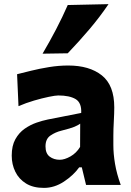

<svg xmlns="http://www.w3.org/2000/svg" viewBox="-20 -893 631 927"><path d="M191.9 14.2Q140.1 14.2 105.7 -7.1Q71.3 -28.3 54 -63.7Q36.6 -99.1 36.6 -141.6Q36.6 -189.5 54.2 -220.9Q71.8 -252.4 99.1 -271.5Q126.5 -290.5 156.2 -300.8Q186 -311 210.4 -315.9L372.1 -347.7Q374.5 -397 345 -414.6Q315.4 -432.1 261.2 -432.1Q247.6 -432.1 215.6 -425.5Q183.6 -418.9 144.5 -407.5Q105.5 -396 69.3 -380.4L62.5 -534.7Q89.8 -541.5 130.1 -551.5Q170.4 -561.5 217 -569.1Q263.7 -576.7 309.6 -576.7Q411.6 -576.7 471.7 -529.1Q531.7 -481.4 531.7 -374.5Q531.7 -347.2 529.5 -307.9Q527.3 -268.6 527.3 -237.8V-192.9Q527.3 -149.9 535.4 -101.8Q543.5 -53.7 563 0H395.5L375 -85H362.3Q334.5 -46.4 288.6 -16.1Q242.7 14.2 191.9 14.2ZM268.6 -121.6Q291.5 -121.6 320.1 -137.7Q348.6 -153.8 366.7 -183.6L367.2 -295.9Q357.4 -288.6 339.6 -281Q321.8 -273.4 276.9 -262.2Q247.1 -254.9 223.4 -238.5Q199.7 -222.2 199.7 -186.5Q199.7 -151.9 220 -136.7Q240.2 -121.6 268.6 -121.6ZM185.5 -633.8Q220.2 -692.9 250.7 -751.2Q281.2 -809.6 307.1 -868.7L503.9 -873Q462.4 -811.5 412.1 -752.2Q361.8 -692.9 307.1 -635.7Z"/></svg>

Font: Pinar DS2-Bold
Style: Regular
Weight: 700
Designer: Amin Abedi
Version: Version 2.000